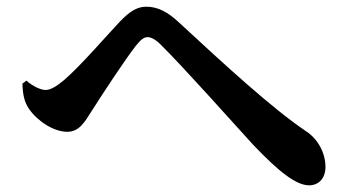

<svg xmlns="http://www.w3.org/2000/svg" viewBox="-20 -628 1040 574"><path d="M47 -378C48 -345 53 -322 67 -302C93 -265 141 -234 181 -234C217 -234 233 -263 254 -296C285 -345 354 -450 386 -491C401 -510 411 -517 421 -517C432 -517 446 -510 465 -490C522 -434 678 -260 737 -195C815 -113 866 -74 904 -74C934 -74 953 -96 953 -129C953 -170 931 -213 893 -237C795 -303 653 -433 516 -560C481 -593 451 -608 417 -608C388 -608 365 -591 339 -564C309 -533 223 -433 172 -389C147 -368 130 -359 116 -359C103 -359 79 -369 59 -387Z"/></svg>

Font: Noto Serif SC
Style: Bold
Weight: 700
Designer: Ryoko NISHIZUKA 西塚涼子 (kana & ideographs); Frank Grießhammer (Latin, Greek & Cyrillic); Wenlong ZHANG 张文龙 (bopomofo); San
Foundry: Adobe
Version: Version 2.001;hotconv 1.1.0;makeotfexe 2.6.0